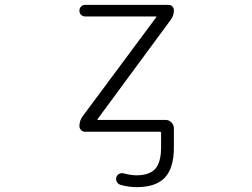

<svg xmlns="http://www.w3.org/2000/svg" viewBox="-20 -565 1040 792"><path d="M331.1 -544.9H674.8Q684.6 -544.9 690.9 -538.6Q697.3 -532.2 697.3 -522.5Q697.3 -500 683.6 -482.4L382.8 -74.2Q379.9 -70.3 383.8 -70.3H663.1Q676.8 -70.3 687 -60.1Q697.3 -49.8 697.3 -35.2V-26.4V42Q697.3 127.9 660.2 167.5Q623 207 543.9 207Q510.7 207 476.6 197.3Q466.8 194.3 461.9 185.1Q457 175.8 460 166Q462.9 156.2 472.2 151.9Q481.4 147.5 491.2 150.4Q516.6 157.2 541 158.2Q596.7 158.2 620.6 131.3Q644.5 104.5 644.5 42V-17.6Q644.5 -21.5 639.6 -21.5H331.1Q321.3 -21.5 314.5 -28.3Q307.6 -35.2 307.6 -44.9Q307.6 -67.4 321.3 -85.9L624 -493.2Q627 -497.1 622.1 -497.1H331.1Q321.3 -497.1 314.5 -503.9Q307.6 -510.7 307.6 -521Q307.6 -531.2 314.5 -538.1Q321.3 -544.9 331.1 -544.9Z"/></svg>

Font: Gen Jyuu Gothic L Monospace Light
Style: Regular
Weight: 300
Designer: [Source Han Sans]
Ryoko NISHIZUKA  (kana & ideographs); Paul D. Hunt (Latin, Greek & Cyrillic); Wenlong ZHANG  (bopomofo
Version: Version 1.002.20150607